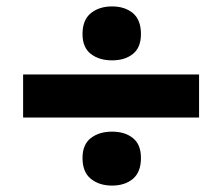

<svg xmlns="http://www.w3.org/2000/svg" viewBox="-20 -669 693 598"><path d="M329 -91Q289 -91 263 -112Q237 -133 237 -177Q237 -219 263 -239Q289 -259 329 -259Q369 -259 394 -239Q419 -219 419 -177Q419 -133 394 -112Q369 -91 329 -91ZM52 -437H600V-303H52ZM329 -481Q289 -481 263 -501Q237 -521 237 -563Q237 -607 263 -628Q289 -649 329 -649Q369 -649 394 -628Q419 -607 419 -563Q419 -521 394 -501Q369 -481 329 -481Z"/></svg>

Font: Plata Sans Black
Style: Regular
Weight: 900
Designer: Pablo Impallari, Andres Torresi, & Cristiano Sobral
Foundry: Pablo Impallari, Andres Torresi, & Cristiano Sobral
Version: Version 1.00;December 28, 2019;FontCreator 12.0.0.2547 64-bi